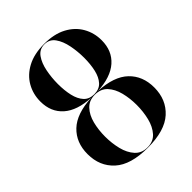

<svg xmlns="http://www.w3.org/2000/svg" viewBox="-216 -878 1007 1007"><g transform="rotate(-45 287.0 -375.0)"><path d="M40 -190Q40 -275.5 94.8 -327.8Q149.5 -380 263 -385.5Q163.5 -390.5 111.8 -436.2Q60 -482 60 -560Q60 -615 86 -660.5Q112 -706 162.8 -733Q213.5 -760 287.5 -760Q362 -760 412.5 -733Q463 -706 489 -660.5Q515 -615 515 -560Q515 -482 463.2 -436.2Q411.5 -390.5 312 -385.5Q425.5 -380 480.2 -327.8Q535 -275.5 535 -190Q535 -100 474.5 -45Q414 10 287.5 10Q161 10 100.5 -45Q40 -100 40 -190ZM190 -560Q190 -512 199 -472.8Q208 -433.5 229.2 -410.2Q250.5 -387 287.5 -387Q324.5 -387 345.8 -410.2Q367 -433.5 376 -472.8Q385 -512 385 -560Q385 -607 376 -652.5Q367 -698 345.8 -727.8Q324.5 -757.5 287.5 -757.5Q250.5 -757.5 229.2 -727.8Q208 -698 199 -652.5Q190 -607 190 -560ZM170 -190Q170 -140.5 181.2 -95.2Q192.5 -50 218.5 -21.2Q244.5 7.5 287.5 7.5Q331 7.5 356.8 -21.2Q382.5 -50 393.8 -95.2Q405 -140.5 405 -190Q405 -239.5 393.8 -283.8Q382.5 -328 356.8 -355.8Q331 -383.5 287.5 -383.5Q244.5 -383.5 218.5 -355.8Q192.5 -328 181.2 -283.8Q170 -239.5 170 -190Z"/></g></svg>

Font: Bodoni* 72pt Medium
Style: Regular
Weight: 500
Version: Version 2.3